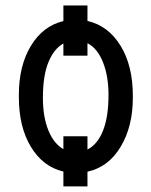

<svg xmlns="http://www.w3.org/2000/svg" viewBox="-20 -608 539 686"><path d="M47.4 -269V-260.3C47.4 -189.9 61.7 -131 90.3 -83.5C119 -36 157.7 -6.5 206.5 4.9V58.1H292.5V5.4C342.3 -5.4 381.8 -34.9 410.9 -83.3C440 -131.6 454.6 -189.9 454.6 -258.3V-266.1C454.6 -337.7 439.9 -397.3 410.6 -444.8C381.3 -492.4 342 -521.8 292.5 -533.2V-588.4H206.5V-532.7C158 -521.3 119.4 -491.9 90.6 -444.6C61.8 -397.2 47.4 -338.7 47.4 -269ZM292.5 -73.7V-121.1H206.5V-75.2C183.8 -87.9 165.9 -110.3 152.8 -142.3C139.8 -174.4 133.3 -213.1 133.3 -258.3C133.3 -311.4 139.9 -353.9 153.1 -386C166.3 -418.1 184.1 -440.3 206.5 -452.6V-409.2H292.5V-453.6C316.2 -441.6 334.7 -418.9 347.9 -385.7C361.1 -352.5 367.7 -313.6 367.7 -269C367.7 -216.6 361.2 -174.1 348.1 -141.4C335.1 -108.6 316.6 -86.1 292.5 -73.7Z"/></svg>

Font: Roboto Condensed
Style: Regular
Weight: 400
Designer: Google
Version: Version 2.134; 2016